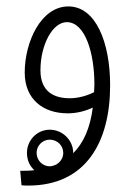

<svg xmlns="http://www.w3.org/2000/svg" viewBox="-20 -347 413 598"><path d="M68 231C248 231 323 95 323 -81C323 -216 278 -327 193 -327C108 -327 57 -217 57 -121C57 -38 114 6 191 6C219 6 246 -1 269 -12C261 50 241 98 207 131L208 129C208 90 175 57 135 57C95 57 64 90 64 129C64 151 72 170 87 183C73 185 58 185 43 185L47 230C55 231 62 231 68 231ZM106 -128C106 -208 144 -278 188 -278C246 -278 274 -180 274 -85C274 -76 273 -68 273 -60C252 -49 224 -41 197 -41C150 -41 106 -60 106 -128ZM135 171C112 171 94 152 94 129C94 107 112 88 135 88C158 88 177 106 177 129C177 146 167 159 154 166C151 167 149 168 146 169C143 170 139 171 135 171Z"/></svg>

Font: Noto Sans Arabic UI XCn Lt
Style: Regular
Weight: 300
Width: 2
Designer: Monotype Design Team, Nadine Chahine and Nizar Qandah
Foundry: Monotype Imaging Inc.
Version: Version 2.010